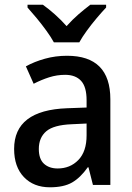

<svg xmlns="http://www.w3.org/2000/svg" viewBox="-20 -786 562 816"><path d="M265 -549Q449 -549 449 -364V0H375L356 -75H353Q322 -31 286.5 -10.5Q251 10 192 10Q123 10 81.5 -33.5Q40 -77 40 -153Q40 -318 266 -326L348 -329V-360Q348 -417 324.5 -442.5Q301 -468 257 -468Q222 -468 189 -457.5Q156 -447 123 -430L90 -504Q126 -524 171 -536.5Q216 -549 265 -549ZM285 -258Q208 -255 176.5 -228Q145 -201 145 -153Q145 -110 167 -90Q189 -70 225 -70Q278 -70 313 -106Q348 -142 348 -211V-261ZM209 -606Q197 -628 177.5 -655Q158 -682 136.5 -708Q115 -734 97 -754V-766H162Q186 -749 212.5 -725.5Q239 -702 263 -675Q288 -703 313.5 -725Q339 -747 364 -766H431V-754Q413 -735 391 -709Q369 -683 349 -655.5Q329 -628 317 -606Z"/></svg>

Font: Noto Sans Sinhala UI SemiCondensed Medium
Style: Regular
Weight: 500
Width: 4
Designer: Jelle Bosma - Monotype Design Team
Foundry: Monotype Imaging Inc.
Version: Version 2.006; ttfautohint (v1.8.4.7-5d5b)